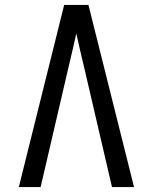

<svg xmlns="http://www.w3.org/2000/svg" viewBox="-20 -755 616 775"><path d="M56 0H144L258 -490Q266 -523 273.5 -555.5Q281 -588 288 -620Q295 -588 302.5 -555.5Q310 -523 318 -490L432 0H521L337 -735H239Z"/></svg>

Font: Iosevka Sparkle
Style: Regular
Weight: 400
Designer: Belleve Invis
Foundry: Belleve Invis
Version: Version 4.5.0; ttfautohint (v1.8.3)